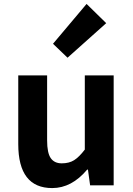

<svg xmlns="http://www.w3.org/2000/svg" viewBox="-20 -944 677 978"><path d="M246 14Q73 14 73 -210V-560H220V-229Q220 -165 238.5 -138.5Q257 -112 294.5 -112Q332 -112 357.5 -128Q383 -144 412 -182V-560H559V0H439L428 -80H424Q345 14 246 14ZM324 -650 250 -721 421 -924 521 -826Z"/></svg>

Font: Swei Fan Sans CJK TC
Style: Bold
Weight: 700
Version: Version 2.130